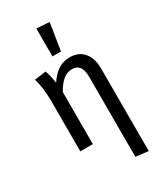

<svg xmlns="http://www.w3.org/2000/svg" viewBox="-244 -889 1016 1192"><g transform="rotate(-30 264.0 -293.0)"><path d="M453 -382V211L363 200V-372Q363 -423 345.5 -445.5Q328 -468 294 -468Q258 -468 229 -444Q200 -420 174 -374V0H84V-361Q84 -451 63 -526L145 -537Q160 -497 167 -444Q197 -490 233.5 -514.5Q270 -539 318 -539Q381 -539 417 -497Q453 -455 453 -382ZM321 -791 290 -597H229V-797Z"/></g></svg>

Font: Fira Sans Condensed
Style: Regular
Weight: 400
Width: 3
Designer: bBox Type GmbH & Carrois Corporate GbR & Edenspiekermann AG
Foundry: bBox Type GmbH & Carrois Corporate GbR & Edenspiekermann AG
Version: Version 4.301